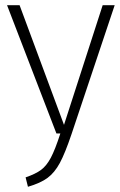

<svg xmlns="http://www.w3.org/2000/svg" viewBox="-20 -704 460 735"><path d="M254 -191Q229 -117 209 -80Q189 -43 162 -23Q135 -3 87 11L78 -25Q116 -38 137 -53.5Q158 -69 174.5 -100Q191 -131 211 -193H196L7 -684H55L225 -226L373 -684H419Z"/></svg>

Font: Fira Sans Extra Condensed ExtraLight
Style: Regular
Weight: 275
Width: 1
Designer: Carrois Corporate & Edenspiekermann AG
Foundry: Carrois Corporate GbR & Edenspiekermann AG
Version: Version 4.203